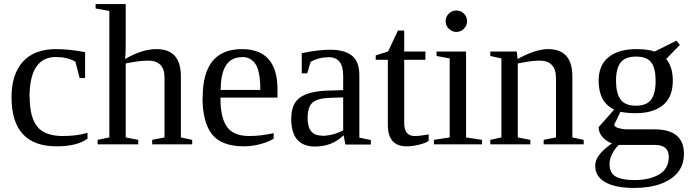

<svg xmlns="http://www.w3.org/2000/svg" viewBox="-20 -714 3423 950"><path d="M126 -233H127Q127 -134 164.5 -87.5Q202 -41 290 -41Q362 -41 413 -57V-28Q362 10 260 10Q37 10 37 -233Q37 -346 93 -408.5Q149 -471 257 -471Q323 -471 401 -456V-328H374L353 -409Q312 -432 257 -432Q126 -432 126 -233Z M754 -471H755Q875 -471 875 -336V-34L931 -22V0H733V-22L794 -34V-330Q794 -414 713 -414Q669 -414 602 -400V-34L664 -22V0H463V-22L521 -34V-660L453 -672V-694H602V-495Q602 -444 599 -422Q683 -471 754 -471Z M982 -233H983Q983 -471 1177 -471Q1353 -471 1353 -271V-231H1071V-222Q1071 -132 1103 -86.5Q1135 -41 1213 -41Q1271 -41 1334 -55V-28Q1310 -12 1268.5 -1Q1227 10 1188 10Q1076 10 1029 -49.5Q982 -109 982 -233ZM1177 -432V-431Q1072 -431 1072 -269H1268Q1268 -357 1246 -394Q1223 -432 1177 -432Z M1678 -340V-339Q1678 -431 1607 -431Q1558 -431 1517 -408L1500 -351H1473V-451Q1555 -468 1612 -468Q1685 -468 1721.5 -438.5Q1758 -409 1758 -343V-33L1815 -21V1H1689L1680 -45Q1624 11 1539 11Q1421 11 1421 -126Q1421 -204 1468 -234Q1515 -264 1609 -266L1678 -268ZM1572 -43V-42Q1626 -42 1678 -69V-232L1614 -230Q1552 -228 1527 -207Q1502 -186 1502 -129Q1502 -43 1572 -43Z M2101 -17Q2086 -6 2053 2Q2020 10 1992 10Q1899 10 1899 -96V-418H1839V-440L1900 -459L1949 -563H1980V-459H2085V-418H1980V-105Q1980 -41 2032 -41Q2058 -41 2101 -49Z M2291 -609Q2291 -588 2275.5 -572Q2260 -556 2238 -556Q2217 -556 2201 -571.5Q2185 -587 2185 -609Q2185 -631 2200.5 -646.5Q2216 -662 2238 -662Q2260 -662 2275.5 -646.5Q2291 -631 2291 -609ZM2286 -34 2365 -22V0H2127V-22L2205 -34V-425L2140 -437V-459H2286Z M2731 -327Q2731 -414 2650 -414Q2609 -414 2542 -400V-34L2604 -22V0H2406V-22L2461 -34V-425L2406 -437V-459H2537L2541 -422Q2630 -471 2692 -471Q2812 -471 2812 -336V-34L2868 -22V0H2670V-22L2731 -34Z M3128 -471H3129Q3185 -471 3219 -459L3327 -513L3344 -492L3276 -422Q3309 -384 3309 -314Q3309 -234 3260.5 -194Q3212 -154 3125 -154Q3082 -154 3050 -161L3019 -97Q3020 -86 3041 -80Q3062 -74 3082 -74H3218Q3364 -74 3364 47Q3364 152 3251 195Q3195 216 3118 216Q3024 216 2974 187Q2925 159 2925 106Q2925 80 2943 55Q2960 30 3008 -5Q2982 -13 2962 -35Q2942 -57 2942 -85L3019 -172Q2942 -208 2942 -314Q2942 -392 2991.5 -431.5Q3041 -471 3128 -471ZM3119 177Q3194 177 3241.5 149Q3289 121 3289 62Q3289 3 3220 3H3042Q3024 19 3010 45Q2996 71 2996 98Q2996 143 3027.5 160Q3059 177 3119 177ZM3126 -191Q3180 -191 3202 -221.5Q3224 -252 3224 -314Q3224 -376 3202.5 -405Q3181 -434 3127 -434Q3073 -434 3050.5 -404.5Q3028 -375 3028 -314Q3028 -253 3050.5 -222Q3073 -191 3126 -191Z"/></svg>

Font: Libra Serif Modern
Style: Regular
Weight: 400
Designer: Stefan Peev, Context Ltd
Foundry: Stefan Peev, Context Ltd
Version: Version 1.000